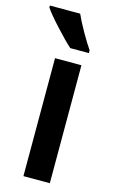

<svg xmlns="http://www.w3.org/2000/svg" viewBox="-145 -812 503 857"><g transform="rotate(15 106.5 -383.0)"><path d="M-26 -766V-757Q-7 -729 38.5 -679.5Q84 -630 111 -606H197V-619Q180 -643 154 -688.5Q128 -734 114 -766ZM179 -545H57V0H179Z"/></g></svg>

Font: Noto Sans UI Condensed
Style: Bold
Weight: 700
Width: 3
Designer: Monotype Design Team
Foundry: Monotype Imaging Inc.
Version: 1.001